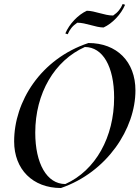

<svg xmlns="http://www.w3.org/2000/svg" viewBox="-20 -930 700 964"><path d="M286 14C518 -66 660 -284 660 -476C660 -621 566 -714 424 -714C184 -634 51 -420 51 -220C51 -80 144 14 286 14ZM308 -6C215 -6 157 -109 157 -264C157 -462 254 -626 406 -694C496 -694 553 -596 553 -440C553 -242 460 -74 308 -6ZM308 -762 320 -758C330 -782 344 -800 368 -816C412 -816 460 -792 500 -792C544 -812 588 -858 608 -906L596 -910C586 -886 572 -868 548 -852C504 -852 456 -876 416 -876C372 -856 328 -810 308 -762Z"/></svg>

Font: Mazius Display Extra italic
Style: Regular
Weight: 400
Italic angle: -17°
Designer: Alberto Casagrande & Collletttivo
Foundry: Collletttivo
Version: Version 2.000;Glyphs 3.2 (3217)